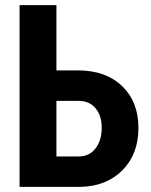

<svg xmlns="http://www.w3.org/2000/svg" viewBox="-20 -731 589 751"><path d="M200.7 -336.4V-119.1H287.6Q329.6 -119.1 353.8 -150.6Q377.9 -182.1 377.9 -231.4Q377.9 -277.8 354.2 -306.9Q330.6 -335.9 288.6 -336.4ZM200.7 -455.6H285.6Q393.6 -455.6 457.5 -394.3Q521.5 -333 521.5 -230.5Q521.5 -128.4 459 -65.2Q396.5 -2 293.5 0H56.6V-710.9H200.7Z"/></svg>

Font: MAUL Condensed Bold
Style: Condensed Bold
Weight: 700
Designer: MAUL
Version: Version 1.0; 2020; ttfautohint (v1.8.3)